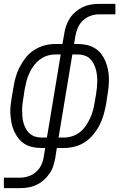

<svg xmlns="http://www.w3.org/2000/svg" viewBox="-24 -755 638 990"><path d="M-4 215V161H80Q102 161 124 153.5Q146 146 163 130.5Q180 115 189.5 94Q199 73 202 51L209 8H189Q165 8 142.5 3Q120 -2 102 -13.5Q84 -25 70.5 -42.5Q57 -60 48 -80.5Q39 -101 35 -123Q31 -145 29.5 -168.5Q28 -192 31 -215.5Q34 -239 38 -262L45 -302Q49 -329 56.5 -356Q64 -383 77 -408.5Q90 -434 108.5 -457.5Q127 -481 152 -497Q177 -513 204.5 -520.5Q232 -528 259 -528H298L307 -580Q310 -601 317 -621.5Q324 -642 336 -660.5Q348 -679 365.5 -694Q383 -709 403 -718.5Q423 -728 444.5 -731.5Q466 -735 486 -735H571V-681H486Q465 -681 443.5 -673.5Q422 -666 405 -650.5Q388 -635 378.5 -614Q369 -593 365 -571L358 -528H378Q402 -528 424 -523Q446 -518 465 -506.5Q484 -495 497.5 -477.5Q511 -460 519.5 -439.5Q528 -419 532.5 -397Q537 -375 537.5 -351.5Q538 -328 535.5 -304.5Q533 -281 529 -258L523 -218Q518 -191 510.5 -164Q503 -137 490 -111.5Q477 -86 458 -62.5Q439 -39 415 -23Q391 -7 363 0.5Q335 8 308 8H269L261 60Q257 81 250.5 101.5Q244 122 231 140.5Q218 159 201 174Q184 189 163.5 198.5Q143 208 122 211.5Q101 215 80 215ZM218 -46 289 -474H259Q238 -474 217.5 -467Q197 -460 179 -446Q161 -432 148 -413.5Q135 -395 126 -375Q117 -355 112 -334Q107 -313 103 -293L97 -253Q94 -236 92 -219Q90 -202 90 -185.5Q90 -169 91.5 -152.5Q93 -136 97.5 -120.5Q102 -105 109.5 -91Q117 -77 129 -66.5Q141 -56 156.5 -51Q172 -46 189 -46ZM278 -46H308Q328 -46 349.5 -53Q371 -60 388.5 -74Q406 -88 418.5 -106.5Q431 -125 440.5 -145Q450 -165 455.5 -186Q461 -207 464 -227L471 -267Q474 -284 475.5 -301Q477 -318 477.5 -334.5Q478 -351 476 -367.5Q474 -384 469.5 -399.5Q465 -415 457.5 -429Q450 -443 438.5 -453.5Q427 -464 411 -469Q395 -474 378 -474H349Z"/></svg>

Font: Iosevka QP Light
Style: Italic
Weight: 300
Italic angle: -9°
Designer: Belleve Invis
Foundry: Belleve Invis
Version: Version 20.0.0; ttfautohint (v1.8.4)